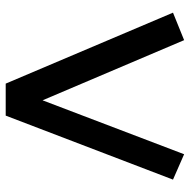

<svg xmlns="http://www.w3.org/2000/svg" viewBox="-16 -666 681 690"><g transform="rotate(90 325.0 -320.5)"><path d="M25 -601.2 123.8 -641.2 340 -132.5 533.8 -641.2 625 -601.2 395 0H280Z"/></g></svg>

Font: Abordage
Style: Regular
Weight: 400
Designer: Ange Degheest & Eugénie Bidaut
Foundry: Velvetyne Type Foundry
Version: Version 1.000;FEAKit 1.0